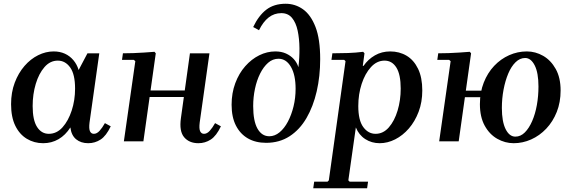

<svg xmlns="http://www.w3.org/2000/svg" viewBox="-20 -753 3046 1023"><path d="M39 -198Q39 -261 58.5 -312.5Q78 -364 110.5 -401.5Q143 -439 183.5 -459Q224 -479 266 -479Q299 -479 325.5 -467Q352 -455 371 -432.5Q390 -410 399 -380L446 -469H509L457 -100Q453 -67 459.5 -53.5Q466 -40 480 -40Q496 -40 510.5 -56Q525 -72 539 -97L570 -80Q546 -29 516 -9.5Q486 10 450 10Q411 10 385.5 -11Q360 -32 355 -74Q329 -33 292 -11.5Q255 10 210 10Q162 10 123 -13.5Q84 -37 61.5 -83Q39 -129 39 -198ZM154 -188Q154 -113 177.5 -76.5Q201 -40 240 -40Q282 -40 313 -74.5Q344 -109 362 -164Q380 -219 380 -281Q380 -357 354 -393.5Q328 -430 288 -430Q247 -430 217 -395.5Q187 -361 170.5 -306Q154 -251 154 -188Z M640 0 701 -427 693 -434H630L635 -469Q661 -469 690 -470Q719 -471 748 -473Q777 -475 803 -477L810 -469L744 0ZM738 -236 743 -271H1035L1030 -236ZM1126 -97 1157 -80Q1133 -29 1103 -9.5Q1073 10 1037 10Q988 10 961 -22Q934 -54 944 -124L992 -469H1096L1044 -100Q1040 -67 1046.5 -53.5Q1053 -40 1067 -40Q1083 -40 1097.5 -56Q1112 -72 1126 -97Z M1398 8Q1342 8 1301 -15.5Q1260 -39 1237 -84Q1214 -129 1214 -195Q1214 -257 1233.5 -309.5Q1253 -362 1286.5 -400Q1320 -438 1361.5 -458.5Q1403 -479 1447 -479Q1479 -479 1503.5 -468Q1528 -457 1545 -438.5Q1562 -420 1570 -395Q1576 -446 1575.5 -496.5Q1575 -547 1566 -589.5Q1557 -632 1536 -657.5Q1515 -683 1479 -683Q1441 -683 1411.5 -660Q1382 -637 1360 -592L1329 -609Q1358 -670 1399 -701.5Q1440 -733 1502 -733Q1553 -733 1594.5 -703.5Q1636 -674 1661 -609.5Q1686 -545 1686 -438Q1686 -347 1667.5 -266.5Q1649 -186 1613 -124Q1577 -62 1523 -27Q1469 8 1398 8ZM1415 -27Q1444 -27 1469.5 -48Q1495 -69 1514 -105Q1533 -141 1544 -186Q1555 -231 1555 -280Q1555 -354 1530 -397Q1505 -440 1464 -440Q1433 -440 1408.5 -418.5Q1384 -397 1366 -361Q1348 -325 1338.5 -280Q1329 -235 1329 -188Q1329 -108 1352 -67.5Q1375 -27 1415 -27Z M1649 250 1654 215H1725L1732 208L1821 -427L1814 -434H1746L1751 -469Q1794 -469 1834.5 -470.5Q1875 -472 1915 -477L1922 -469L1913 -402H1917Q1941 -437 1977.5 -458Q2014 -479 2059 -479Q2108 -479 2146.5 -456Q2185 -433 2207.5 -386.5Q2230 -340 2230 -271Q2230 -209 2210.5 -157.5Q2191 -106 2158.5 -68.5Q2126 -31 2085.5 -10.5Q2045 10 2003 10Q1960 10 1926 -12Q1892 -34 1876 -74L1836 208L1843 215H1941L1936 250ZM1889 -188Q1889 -112 1915.5 -76Q1942 -40 1981 -40Q2022 -40 2052 -74.5Q2082 -109 2098.5 -164Q2115 -219 2115 -281Q2115 -356 2092 -393Q2069 -430 2029 -430Q1988 -430 1956.5 -395.5Q1925 -361 1907 -306Q1889 -251 1889 -188Z M2602 -235H2424V-270H2602ZM2320 0 2381 -427 2373 -434H2310L2315 -469Q2341 -469 2370 -470Q2399 -471 2428 -473Q2457 -475 2483 -477L2490 -469L2424 0ZM2787 -479Q2833 -479 2874 -455.5Q2915 -432 2941 -385.5Q2967 -339 2967 -271Q2967 -208 2946.5 -156.5Q2926 -105 2890.5 -67.5Q2855 -30 2810 -10Q2765 10 2717 10Q2671 10 2629.5 -13.5Q2588 -37 2562.5 -83.5Q2537 -130 2537 -198Q2537 -261 2557.5 -313Q2578 -365 2613 -402Q2648 -439 2693 -459Q2738 -479 2787 -479ZM2726 -25Q2754 -25 2776.5 -47.5Q2799 -70 2815.5 -108Q2832 -146 2840.5 -193.5Q2849 -241 2849 -292Q2849 -365 2829 -404.5Q2809 -444 2778 -444Q2750 -444 2727 -421.5Q2704 -399 2688 -361Q2672 -323 2663 -275.5Q2654 -228 2654 -178Q2654 -105 2674 -65Q2694 -25 2726 -25Z"/></svg>

Font: Brygada 1918 SemiBold
Style: Italic
Weight: 600
Italic angle: -8°
Designer: Mateusz Machalski | Borys Kosmynka | Przemek Hoffer
Foundry: NIEPODLEGLA 2018
Version: Version 3.006